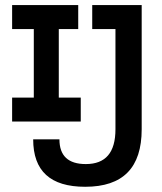

<svg xmlns="http://www.w3.org/2000/svg" viewBox="-20 -713 626 743"><path d="M309.6 9.8C456.1 9.8 528.3 -64 528.3 -212.9V-693.4H336.9V-600.6H426.8V-212.9C426.8 -122.6 388.7 -78.1 312 -78.1C244.1 -78.1 210 -109.9 210 -173.8H108.4C108.4 -51.3 174.8 9.8 309.6 9.8ZM26.9 -242.7H292.5V-335.4H207.5V-600.6H282.7V-693.4H26.9V-600.6H110.8V-335.4H26.9Z"/></svg>

Font: Cascadia Mono NF
Style: Regular
Weight: 400
Monospace: yes
Designer: Aaron Bell
Foundry: Saja Typeworks
Version: Version 2404.023